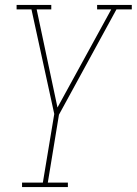

<svg xmlns="http://www.w3.org/2000/svg" viewBox="-20 -550 552 775"><path d="M69 205V187H153L199 -90L107 -512H47V-530H187V-512H128L212 -116L429 -512H372V-530H512V-512H450L218 -87L173 187H254V205Z"/></svg>

Font: Iosevka Slab Thin
Style: Italic
Weight: 100
Italic angle: -9°
Monospace: yes
Designer: Belleve Invis
Foundry: Belleve Invis
Version: Version 11.1.1; ttfautohint (v1.8.3)